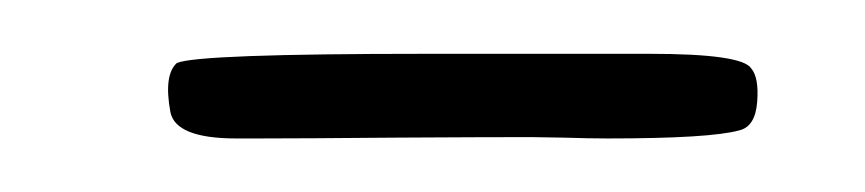

<svg xmlns="http://www.w3.org/2000/svg" viewBox="-20 -287 320 71"><path d="M45.4 -263.7Q53.2 -267.1 137.2 -267.1Q137.2 -267.1 195.3 -267.1Q195.3 -267.1 201.7 -267.1Q201.7 -267.1 220.2 -267.1Q254.4 -267.1 257.8 -261.7Q260.7 -258.3 260 -249.3Q259.3 -240.2 253.4 -238.8Q242.7 -235.8 204.6 -235.8Q198.2 -235.8 188.5 -236.1Q178.7 -236.3 176.3 -236.3H175.8Q159.2 -236.3 125.5 -236.1Q91.8 -235.8 75.2 -235.8H67.4Q44.9 -235.8 43 -245.6Q40.5 -259.3 45.4 -263.7Z"/></svg>

Font: Sintesa 2
Style: 2
Weight: 400
Version: Version 001.000